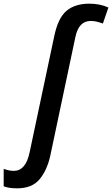

<svg xmlns="http://www.w3.org/2000/svg" viewBox="-143 -785 610 1045"><path d="M-50 240Q32 240 73 190Q114 140 131 61L267 -582Q285 -671 351 -671Q370 -671 386.5 -666.5Q403 -662 417 -657L447 -744Q402 -765 343 -765Q266 -765 219.5 -726.5Q173 -688 152 -587L18 45Q-3 145 -68 145Q-93 145 -123 134V229Q-95 240 -50 240Z"/></svg>

Font: Noto Sans UI Medium
Style: Italic
Weight: 500
Italic angle: -12°
Designer: Monotype Design Team
Foundry: Monotype Imaging Inc.
Version: Version 1.901